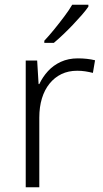

<svg xmlns="http://www.w3.org/2000/svg" viewBox="-20 -786 434 806"><path d="M307 -541Q326 -541 344.5 -539Q363 -537 379 -533L370 -480Q354 -484 338 -486.5Q322 -489 304 -489Q267 -489 238 -475Q209 -461 188 -435Q167 -409 156 -373Q145 -337 145 -292V0H88V-532H136L142 -433H145Q159 -463 181.5 -487.5Q204 -512 235.5 -526.5Q267 -541 307 -541ZM351 -758Q340 -742 323 -722.5Q306 -703 286 -682Q266 -661 245.5 -641.5Q225 -622 206 -606H166V-615Q185 -635 207 -662Q229 -689 250 -717Q271 -745 283 -766H351Z"/></svg>

Font: Noto Sans Armenian Light
Style: Regular
Weight: 300
Designer: Monotype Design Team
Foundry: Monotype Imaging Inc.
Version: Version 2.007